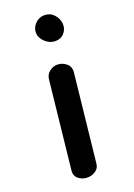

<svg xmlns="http://www.w3.org/2000/svg" viewBox="-148 -829 617 886"><g transform="rotate(-20 160.5 -386.0)"><path d="M228 -474 182 -46Q180 -24 162 -12Q144 0 124 0Q99 1 79.5 -14Q60 -29 63 -56L109 -484Q111 -510 131 -524.5Q151 -539 172 -537Q194 -536 213 -520Q232 -504 228 -474ZM198 -642Q172 -642 150 -661.5Q128 -681 126 -706Q125 -732 144 -752Q163 -772 190 -772Q218 -772 236.5 -752Q255 -732 257 -706Q259 -681 242.5 -661.5Q226 -642 198 -642Z"/></g></svg>

Font: Edu NSW ACT Foundation
Style: Bold
Weight: 700
Version: Version 1.003